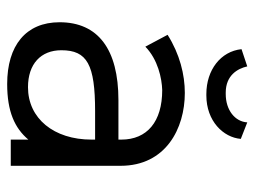

<svg xmlns="http://www.w3.org/2000/svg" viewBox="-107 -592 709 535"><g transform="rotate(90 247.5 -324.5)"><path d="M117 -643C123 -585 175 -545 242 -545H246C317 -545 363 -592 367 -641L321 -659C319 -625 287 -599 242 -599H238C190 -599 171 -632 165 -659ZM442 -306C442 -432 338 -485 239 -485C188 -485 131 -471 77 -437L110 -375C146 -410 198 -421 231 -422C319 -422 369 -380 369 -308V-300H259C117 -300 42 -243 42 -136C42 -42 107 10 214 10C291 10 337 -11 369 -49V0H442ZM369 -235V-225C369 -120 310 -48 223 -48C158 -48 120 -84 120 -141C120 -213 160 -235 290 -235Z"/></g></svg>

Font: Mint Spirit
Style: Regular
Weight: 400
Designer: HARENDAL Hirwen
Foundry: Arkandis Digital Foundry.
Version: Version 1.004;FFEdit